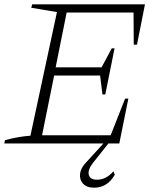

<svg xmlns="http://www.w3.org/2000/svg" viewBox="-23 -665 723 890"><path d="M-3 0 0 -15Q32 -24 61.5 -29Q91 -34 118 -36L241 -609L122 -629L126 -645H649L612 -458H597L596 -607H286L235 -353H448L495 -441H508L465 -227H452L441 -315H228L172 -38H490L557 -208H572L530 0ZM413 205Q379 205 362 186.5Q345 168 348 141Q351 114 376 88L472 -17H493L408 90Q383 122 388.5 145Q394 168 427 168Q469 168 503 129L509 145Q475 205 413 205Z"/></svg>

Font: Piazzolla SC ExtraLight
Style: Italic
Weight: 200
Italic angle: -11.3°
Designer: Juan Pablo del Peral
Foundry: Huerta Tipografica
Version: Version 1.330